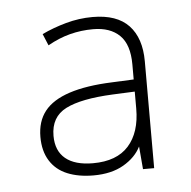

<svg xmlns="http://www.w3.org/2000/svg" viewBox="-35 -757 392 394"><g transform="rotate(-5 161.0 -560.0)"><path d="M169 -722Q219 -722 243.5 -696Q268 -670 268 -622V-402H245L241 -449Q230 -427 205 -412.5Q180 -398 143 -398Q112 -398 89 -407.5Q66 -417 53.5 -437Q41 -457 41 -486Q41 -518 57.5 -539Q74 -560 109 -571.5Q144 -583 197 -585L242 -587V-618Q242 -659 222.5 -678Q203 -697 168 -697Q143 -697 120 -691Q97 -685 74 -672L64 -696Q87 -707 114 -714.5Q141 -722 169 -722ZM196 -560Q131 -557 99.5 -541Q68 -525 68 -486Q68 -455 87.5 -439Q107 -423 144 -423Q193 -423 217.5 -450.5Q242 -478 242 -527V-562Z"/></g></svg>

Font: Noto Sans Armenian Thin
Style: Regular
Weight: 250
Version: Version 2.007